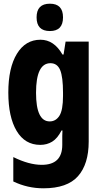

<svg xmlns="http://www.w3.org/2000/svg" viewBox="-20 -774 540 1039"><path d="M321 -680Q321 -754 250 -754Q178 -754 178 -680Q178 -606 250 -606Q321 -606 321 -680ZM175 -272Q175 -432 253 -432Q290 -432 305.5 -395Q321 -358 321 -272V-255Q321 -178 301.5 -147.5Q282 -117 249 -117Q175 -117 175 -272ZM460 -8V-549H335L324 -479H318Q272 -559 199 -559Q118 -559 71.5 -483Q25 -407 25 -273Q25 -141 70 -65.5Q115 10 198 10Q234 10 262.5 -7.5Q291 -25 313 -68H318Q317 -55 317 -38.5Q317 -22 317 -5V10Q317 118 206 118Q137 118 52 76V208Q129 245 215 245Q344 245 402 179.5Q460 114 460 -8Z"/></svg>

Font: Noto Sans Mono UI Condensed ExtraBold
Style: Regular
Weight: 800
Width: 3
Designer: Monotype Design team
Foundry: Monotype Imaging Inc.
Version: 1.000